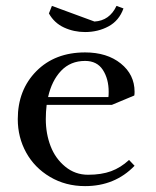

<svg xmlns="http://www.w3.org/2000/svg" viewBox="-20 -632 534 659"><path d="M41 -223.1Q41 -323.2 104.7 -387.7Q168.5 -452.1 272 -452.1Q347.2 -452.1 394.5 -414.1Q441.9 -376 441.9 -316.9Q441.9 -308.1 440.9 -304.2L363.8 -272H140.1Q137.2 -247.6 137.2 -223.1Q137.2 -173.3 153.6 -130.6Q169.9 -87.9 203.9 -60.1Q237.8 -32.2 282.2 -32.2Q328.1 -32.2 361.3 -44.4Q394.5 -56.6 422.9 -83L441.9 -63Q374.5 6.8 272 6.8Q205.1 6.8 151.9 -24.7Q98.6 -56.2 69.8 -108.4Q41 -160.6 41 -223.1ZM145 -298.8H352.1Q353 -304.7 353 -316.9Q353 -361.3 333 -392.1Q313 -422.9 272 -422.9Q222.2 -422.9 189.9 -389.2Q157.7 -355.5 145 -298.8ZM147.9 -585.9 158.2 -611.8 304.2 -558.1Q356 -561 379.9 -611.8L403.8 -603Q388.7 -561 352.5 -541.5Q316.4 -522 272 -522Q233.4 -522 199.7 -537.6Q166 -553.2 147.9 -585.9Z"/></svg>

Font: Dihjauti S
Style: Bold
Weight: 700
Designer: T. Christopher White
Version: Version 3.0.0